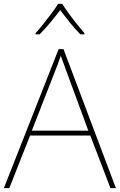

<svg xmlns="http://www.w3.org/2000/svg" viewBox="-20 -969 617 989"><path d="M549 0 445 -271H135L28 0H0L282 -716H307L577 0ZM325 -594Q319 -611 311 -632.5Q303 -654 293 -682Q286 -660 277 -636.5Q268 -613 260 -593L144 -296H435ZM301 -949Q313 -929 333 -901.5Q353 -874 375 -846.5Q397 -819 415 -798V-792H394Q366 -820 338.5 -854.5Q311 -889 290 -917Q269 -889 240.5 -854.5Q212 -820 184 -792H163V-798Q182 -819 204 -846.5Q226 -874 246.5 -901.5Q267 -929 279 -949Z"/></svg>

Font: Noto Sans Sinhala UI Thin
Style: Regular
Weight: 100
Designer: Jelle Bosma - Monotype Design Team
Foundry: Monotype Imaging Inc.
Version: Version 2.006; ttfautohint (v1.8.4.7-5d5b)